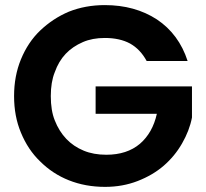

<svg xmlns="http://www.w3.org/2000/svg" viewBox="-20 -727 808 753"><path d="M391.1 -707Q508.8 -707 595.2 -650.9Q681.6 -593.3 715.8 -487.8H555.2Q530.3 -533.7 490.2 -556.2Q449.7 -578.1 391.1 -578.1Q342.3 -578.1 305.2 -562Q264.6 -544.4 237.8 -516.1Q210 -486.8 194.8 -443.8Q179.2 -405.3 179.2 -350.1Q179.2 -293.5 194.8 -254.9Q211.4 -212.4 240.2 -182.1Q268.1 -152.8 308.1 -136.2Q346.7 -120.1 397 -120.1Q478 -120.1 528.8 -163.1Q578.6 -206.1 595.2 -280.8H355V-388.2H732.9V-266.1Q723.1 -214.8 693.8 -164.1Q665.5 -114.7 622.1 -77.1Q579.1 -40 520 -17.1Q460.9 5.9 392.1 5.9Q314.9 5.9 250 -20Q186 -45.4 137.2 -94.2Q89.8 -139.6 62 -207Q35.2 -271 35.2 -350.1Q35.2 -428.7 62 -494.1Q89.8 -561.5 137.2 -606.9Q187.5 -654.8 250 -681.2Q314.9 -707 391.1 -707Z"/></svg>

Font: PoppinsZ SemiBold
Style: Regular
Weight: 600
Designer: Ninad Kale (Devanagari), Jonny Pinhorn (Latin)
Foundry: Indian Type Foundry
Version: Version 3.002;FEAKit 1.0